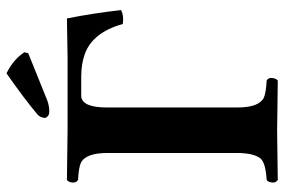

<svg xmlns="http://www.w3.org/2000/svg" viewBox="-162 -711 875 591"><g transform="rotate(-90 275.5 -415.5)"><path d="M335 -603H274.9Q240.2 -600.6 240.2 -523.9V-122.1Q240.2 -55.2 271 -40.5Q286.1 -34.2 323.2 -32.2Q334.5 -25.4 329.6 -7.8Q327.1 -1 323.2 2Q288.1 1.5 241.7 1Q193.8 0 170.9 0L17.1 2Q5.9 -4.9 10.3 -22.5Q12.7 -29.3 17.1 -32.2Q68.4 -35.2 82.5 -50.3Q99.6 -70.3 100.1 -122.1V-522.9Q100.1 -589.8 68.8 -604.5Q53.7 -610.8 17.1 -612.8Q5.9 -619.6 10.3 -637.2Q12.7 -644 17.1 -647Q18.1 -647 170.9 -645H394L514.2 -647Q530.3 -566.9 540 -480Q521.5 -471.2 497.1 -475.1Q471.2 -568.4 403.8 -592.3Q373.5 -603 335 -603ZM345.2 -833Q388.2 -812 410.2 -777.8L407.2 -766.1L263.2 -708Q245.1 -701.2 228 -701.2Q213.4 -701.2 208.5 -712.4Q208 -714.8 208 -715.8Q209.5 -729 217.8 -736.8Q263.7 -775.9 345.2 -833Z"/></g></svg>

Font: Linux Libertine O
Style: Bold
Weight: 700
Designer: Philipp H. Poll
Foundry: Philipp H. Poll
Version: Version 5.0.0